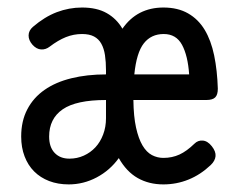

<svg xmlns="http://www.w3.org/2000/svg" viewBox="-20 -482 640 513"><path d="M562 -245.1Q562 -228.5 554.9 -221.7Q547.9 -214.8 531.2 -214.8H336.4Q336.9 -170.9 343.5 -141.1Q350.1 -111.3 360.8 -93.3Q371.6 -75.2 386 -67.6Q400.4 -60.1 416.5 -60.1Q439.9 -60.1 459.5 -69.1Q479 -78.1 499.5 -98.1Q508.8 -107.4 521.7 -106.4Q534.7 -105.5 545.9 -91.3Q557.1 -77.1 555.9 -64.7Q554.7 -52.2 543 -41Q515.6 -15.1 483.6 -2.2Q451.7 10.7 416.5 10.7Q377.9 10.7 347.9 -6.3Q317.9 -23.4 297.4 -59.6Q273.9 -26.9 238.5 -8.1Q203.1 10.7 163.6 10.7Q134.8 10.7 111.3 1.7Q87.9 -7.3 71.3 -23.9Q54.7 -40.5 45.7 -64.2Q36.6 -87.9 36.6 -117.2Q36.6 -158.7 53 -189.9Q69.3 -221.2 99.1 -241.9Q128.9 -262.7 170.7 -272.9Q212.4 -283.2 263.2 -283.2V-293.9Q263.2 -316.4 260.5 -334.5Q257.8 -352.5 250.7 -365.2Q243.7 -377.9 231.2 -384.5Q218.8 -391.1 199.2 -391.1Q176.8 -391.1 156 -382.8Q135.3 -374.5 112.8 -357.4Q102.1 -349.1 89.8 -349.9Q77.6 -350.6 66.9 -362.3Q56.2 -374.5 56.4 -387.5Q56.6 -400.4 67.9 -410.2Q99.1 -437 131.8 -449.5Q164.6 -461.9 199.2 -461.9Q238.8 -461.9 265.1 -447Q291.5 -432.1 307.1 -405.3Q326.7 -433.6 354.2 -447.8Q381.8 -461.9 416.5 -461.9Q455.1 -461.9 482.4 -446.3Q509.8 -430.7 526.9 -402.3Q543.9 -374 552.2 -334Q560.5 -293.9 562 -245.1ZM263.2 -214.8Q183.6 -214.8 147.5 -189.9Q111.3 -165 111.3 -117.2Q111.3 -88.9 126 -73.5Q140.6 -58.1 165.5 -58.1Q186 -58.1 203.9 -66.2Q221.7 -74.2 234.9 -88.4Q248 -102.5 255.6 -122.6Q263.2 -142.6 263.2 -166ZM417.5 -391.1Q383.8 -391.1 364.3 -366.2Q344.7 -341.3 338.9 -283.2H485.4Q481.9 -333.5 466.3 -362.3Q450.7 -391.1 417.5 -391.1Z"/></svg>

Font: Courier Prime
Style: Regular
Weight: 400
Designer: Alan Dague-Greene
Foundry: Quote-Unquote Apps
Version: Version 1.203